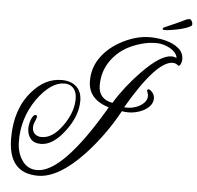

<svg xmlns="http://www.w3.org/2000/svg" viewBox="-58 -875 1029 1003"><g transform="rotate(5 456.0 -373.0)"><path d="M177 69Q21 69 21 -115Q21 -267 102 -360Q170 -440 258 -440Q307 -440 335.5 -414Q364 -388 364 -339Q364 -261 304 -181Q242 -98 178 -98Q141 -98 123.5 -120Q106 -142 106 -173Q106 -193 114 -217Q125 -246 137 -246Q146 -246 146 -237Q146 -232 137 -211Q130 -196 130 -180Q130 -159 143.5 -146.5Q157 -134 179 -134Q238 -134 290 -209Q339 -279 339 -348Q339 -384 321.5 -403.5Q304 -423 274 -423Q203 -423 132 -325Q59 -220 63 -94Q65 -38 93.5 1Q122 40 170 40Q305 40 515 -319Q405 -352 405 -449Q405 -514 440 -566.5Q475 -619 536 -655Q619 -703 698 -703Q741 -703 781.5 -692.5Q822 -682 849 -659.5Q876 -637 876 -601Q876 -589 870.5 -578Q865 -567 859 -567Q860 -567 850 -573.5Q840 -580 828 -580Q743 -580 595 -327Q599 -326 603 -326Q607 -326 611 -326Q636 -326 659.5 -335Q683 -344 698.5 -360Q714 -376 714 -396Q714 -404 710.5 -412.5Q707 -421 707 -423Q707 -431 715 -431Q719 -431 723 -428Q746 -411 746 -386Q746 -361 727 -342Q708 -323 678.5 -312.5Q649 -302 619 -302Q602 -302 585 -305Q516 -178 417 -71Q285 69 177 69ZM532 -344Q587 -434 666 -515Q761 -613 819 -613Q834 -613 845 -606Q844 -625 827 -640.5Q810 -656 786.5 -665Q763 -674 742 -675Q676 -678 602 -645Q539 -617 498.5 -560.5Q458 -504 458 -430Q458 -358 532 -344ZM768 -747Q760 -747 760 -753Q760 -758 770 -762Q799 -774 825 -786Q851 -798 872 -808Q881 -813 887 -814Q893 -815 896 -815Q902 -815 907 -806.5Q912 -798 912 -790Q912 -783 905.5 -779Q899 -775 894 -773Q887 -770 872 -765Q857 -760 832 -755Q795 -747 768 -747Z"/></g></svg>

Font: Alex Brush
Style: Regular
Weight: 400
Designer: Robert E. Leuschke
Foundry: Robert E. Leuschke
Version: Version 1.111; ttfautohint (v1.8.4.7-5d5b)